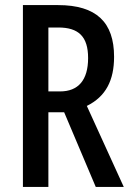

<svg xmlns="http://www.w3.org/2000/svg" viewBox="-20 -734 516 754"><path d="M208 -714H70V0H170V-293H232L356 0H466L321 -318C396 -355 428 -419 428 -511C428 -646 359 -714 208 -714ZM209 -626C289 -626 326 -590 326 -506C326 -419 287 -375 216 -375H170V-626Z"/></svg>

Font: Noto Sans Khmer ExtraCondensed Medium
Style: Regular
Weight: 500
Width: 2
Designer: Danh Hong and the Monotype Design Team
Foundry: Monotype Imaging Inc.
Version: Version 2.004